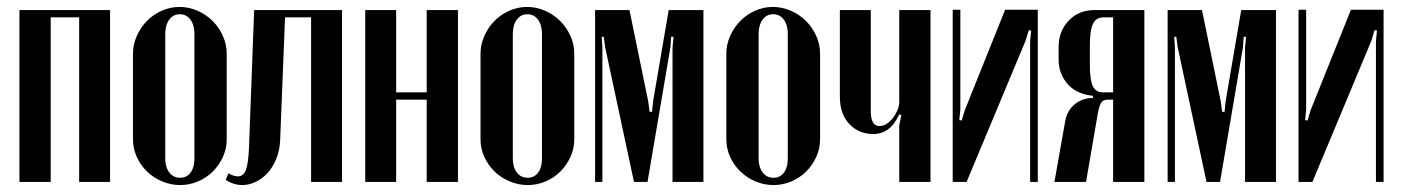

<svg xmlns="http://www.w3.org/2000/svg" viewBox="-20 -524 4037 553"><path d="M297 -495V0H208V-474H126V0H36V-495Z M497 -504Q524 -504 549 -493Q574 -482 592.5 -463.5Q611 -445 622 -420.5Q633 -396 633 -369V-123Q633 -96 622 -72Q611 -48 593 -30Q575 -12 550.5 -1.5Q526 9 499 9Q472 9 447 -1.5Q422 -12 403.5 -30Q385 -48 374 -72Q363 -96 363 -123V-369Q363 -396 374 -420.5Q385 -445 403 -463.5Q421 -482 445.5 -493Q470 -504 497 -504ZM498 -483Q479 -483 467.5 -467.5Q456 -452 456 -426V-67Q456 -43 467.5 -27.5Q479 -12 499 -12Q518 -12 529 -27Q540 -42 540 -67V-426Q540 -452 528.5 -467.5Q517 -483 498 -483Z M638 -25Q653 -16 665 -16Q681 -16 688 -34Q695 -52 697 -95L712 -495H965V0H876V-474H801L787 -123Q786 -91 775.5 -66Q765 -41 749.5 -24.5Q734 -8 715 0.5Q696 9 678 9Q653 9 630 -6Z M1121 -495V-258H1209V-495H1299V0H1209V-237H1121V0H1032V-495Z M1498 -504Q1525 -504 1550 -493Q1575 -482 1593.5 -463.5Q1612 -445 1623 -420.5Q1634 -396 1634 -369V-123Q1634 -96 1623 -72Q1612 -48 1594 -30Q1576 -12 1551.5 -1.5Q1527 9 1500 9Q1473 9 1448 -1.5Q1423 -12 1404.5 -30Q1386 -48 1375 -72Q1364 -96 1364 -123V-369Q1364 -396 1375 -420.5Q1386 -445 1404 -463.5Q1422 -482 1446.5 -493Q1471 -504 1498 -504ZM1499 -483Q1480 -483 1468.5 -467.5Q1457 -452 1457 -426V-67Q1457 -43 1468.5 -27.5Q1480 -12 1500 -12Q1519 -12 1530 -27Q1541 -42 1541 -67V-426Q1541 -452 1529.5 -467.5Q1518 -483 1499 -483Z M2006 0H1917V-388L1920 -418H1913L1911 -388L1845 0H1806L1723 -388L1719 -418H1713L1715 -388V0H1694V-495H1793L1847 -232L1851 -202H1858L1861 -232L1906 -495H2006Z M2206 -504Q2233 -504 2258 -493Q2283 -482 2301.5 -463.5Q2320 -445 2331 -420.5Q2342 -396 2342 -369V-123Q2342 -96 2331 -72Q2320 -48 2302 -30Q2284 -12 2259.5 -1.5Q2235 9 2208 9Q2181 9 2156 -1.5Q2131 -12 2112.5 -30Q2094 -48 2083 -72Q2072 -96 2072 -123V-369Q2072 -396 2083 -420.5Q2094 -445 2112 -463.5Q2130 -482 2154.5 -493Q2179 -504 2206 -504ZM2207 -483Q2188 -483 2176.5 -467.5Q2165 -452 2165 -426V-67Q2165 -43 2176.5 -27.5Q2188 -12 2208 -12Q2227 -12 2238 -27Q2249 -42 2249 -67V-426Q2249 -452 2237.5 -467.5Q2226 -483 2207 -483Z M2570 -195Q2545 -138 2495 -138Q2454 -138 2426.5 -166.5Q2399 -195 2399 -246V-495H2488V-204Q2488 -161 2513 -161Q2524 -161 2534 -167.5Q2544 -174 2552 -184.5Q2560 -195 2565 -207Q2570 -219 2570 -231V-495H2660V0H2570V-163L2576 -192Z M2969 -496V0H2947V-406L2950 -436L2943 -437L2934 -407L2764 0H2724V-496H2746V-208L2743 -178L2750 -177L2759 -207L2875 -496Z M3276 0H3186V-237H3171Q3157 -237 3151 -227.5Q3145 -218 3140 -186L3108 0H3017L3048 -175Q3053 -204 3074 -222.5Q3095 -241 3128 -242V-248Q3080 -253 3054.5 -282.5Q3029 -312 3029 -353V-388Q3029 -434 3058 -464.5Q3087 -495 3132 -495H3276ZM3119 -337Q3119 -294 3127.5 -276Q3136 -258 3156 -258H3186V-474H3158Q3137 -474 3128 -455.5Q3119 -437 3119 -392Z M3655 0H3566V-388L3569 -418H3562L3560 -388L3494 0H3455L3372 -388L3368 -418H3362L3364 -388V0H3343V-495H3442L3496 -232L3500 -202H3507L3510 -232L3555 -495H3655Z M3965 -496V0H3943V-406L3946 -436L3939 -437L3930 -407L3760 0H3720V-496H3742V-208L3739 -178L3746 -177L3755 -207L3871 -496Z"/></svg>

Font: Moniqa Narrow Heading
Style: Bold
Weight: 700
Width: 4
Designer: Rajesh Rajput
Foundry: Rajesh Rajput
Version: Version 1.000